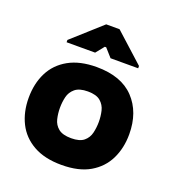

<svg xmlns="http://www.w3.org/2000/svg" viewBox="-114 -683 715 784"><g transform="rotate(20 243.5 -291.0)"><path d="M239 10Q166 10 117 -17.5Q68 -45 44 -93Q20 -141 20 -202Q20 -264 44 -312Q68 -360 117 -387.5Q166 -415 239 -415Q346 -415 401.5 -356.5Q457 -298 457 -202Q457 -142 433.5 -94Q410 -46 362 -18Q314 10 239 10ZM239 -106Q276 -106 294 -121Q312 -136 317.5 -159.5Q323 -183 323 -207Q323 -232 317.5 -255Q312 -278 294 -293.5Q276 -309 239 -309Q202 -309 183.5 -293.5Q165 -278 159.5 -255Q154 -232 154 -207Q154 -183 159.5 -159.5Q165 -136 183.5 -121Q202 -106 239 -106ZM88 -468V-478L215 -592H273L399 -478V-468H279L247 -504H241L212 -468Z"/></g></svg>

Font: Darker Grotesque Black
Style: Regular
Weight: 900
Designer: Gabriel Lam
Foundry: TypeRant
Version: Version 1.000;gftools[0.9.28]